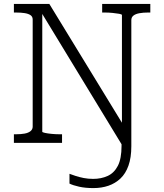

<svg xmlns="http://www.w3.org/2000/svg" viewBox="-20 -730 837 981"><path d="M651 17Q651 75 636.5 116Q622 157 595.5 182Q569 207 534 219Q499 231 457 231Q416 231 384.5 224Q353 217 335 208V158Q348 163 366.5 169Q385 175 407.5 179.5Q430 184 456 184Q497 184 530 169Q563 154 582 117.5Q601 81 601 15V-33L626 48L180 -685L196 -687V-57Q196 -54 209.5 -51Q223 -48 243.5 -46Q264 -44 283 -44H297V0H51V-44H62Q87 -44 106 -47.5Q125 -51 136 -60Q147 -69 147 -83V-630Q147 -645 136 -652.5Q125 -660 106 -663Q87 -666 62 -666H51V-710H232L625 -67L603 -57V-653Q603 -657 589 -659.5Q575 -662 555 -664Q535 -666 516 -666H502V-710H748V-666H736Q712 -666 692.5 -662.5Q673 -659 662 -650.5Q651 -642 651 -627Z"/></svg>

Font: Roboto Serif ExtraLight
Style: Regular
Weight: 250
Version: Version 1.007